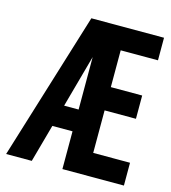

<svg xmlns="http://www.w3.org/2000/svg" viewBox="-99 -702 695 781"><g transform="rotate(15 249.0 -311.5)"><path d="M-2 0H106L150 -159H235V0H494V-96H339V-275H471V-373H339V-528H496V-623H190ZM236 -251H175L236 -472Z"/></g></svg>

Font: Inconsolata
Style: Bold
Weight: 700
Monospace: yes
Designer: Raph Levien, Kirill Tkachev(cyreal.org)
Foundry: Raph Levien, Kirill Tkachev(cyreal.org)
Version: Version 1.014